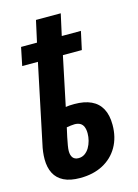

<svg xmlns="http://www.w3.org/2000/svg" viewBox="-117 -824 648 899"><g transform="rotate(-15 207.0 -374.5)"><path d="M158.2 9.8Q109.9 9.8 79.1 -5.6Q48.3 -21 33.7 -49.6Q19 -78.1 19 -118.2Q19 -134.8 21.2 -153.1Q23.4 -171.4 27.8 -189.9L106.9 -566.9H30.8L48.8 -654.8H126L148.9 -758.8H269L246.1 -654.8H338.9L319.8 -566.9H228L178.2 -329.1Q185.1 -330.6 196.3 -331.3Q207.5 -332 220.2 -332Q268.6 -332 301.5 -316.7Q334.5 -301.3 351.3 -270.3Q368.2 -239.3 368.2 -191.9Q368.2 -130.9 342 -85.4Q315.9 -40 268.8 -15.1Q221.7 9.8 158.2 9.8ZM174.8 -82Q191.9 -82 205.1 -91.3Q218.3 -100.6 227.1 -115.5Q235.8 -130.4 240.5 -148.2Q245.1 -166 245.1 -183.1Q245.1 -202.6 239.7 -215.3Q234.4 -228 223.6 -234.1Q212.9 -240.2 196.8 -240.2Q188 -240.2 178 -238.8Q168 -237.3 158.2 -235.8Q152.8 -212.4 148.2 -190.7Q143.6 -168.9 140.9 -152.1Q138.2 -135.3 138.2 -126Q138.2 -105 147.2 -93.5Q156.2 -82 174.8 -82Z"/></g></svg>

Font: Open Sans Condensed
Style: Italic
Weight: 400
Width: 3
Italic angle: -12°
Designer: Monotype Design Team
Foundry: Monotype Imaging Inc.
Version: Version 3.000